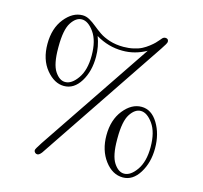

<svg xmlns="http://www.w3.org/2000/svg" viewBox="-114 -876 1116 1057"><g transform="rotate(15 444.5 -347.5)"><path d="M230 -750Q251 -750 271 -738.5Q291 -727.1 310.5 -710.9Q330.1 -694.8 353 -679Q376 -663.1 411.4 -651.6Q446.8 -640.1 491.2 -640.1Q521 -640.1 548.6 -646.5Q576.2 -652.8 594.5 -662.4Q612.8 -671.9 630.4 -685.5Q647.9 -699.2 657 -708.5Q666 -717.8 675 -728.3Q684.1 -738.8 685.1 -740.2Q692.9 -748 702.1 -748Q720.2 -748 720.2 -730Q720.2 -721.2 694.8 -684.1L210 37.1Q196.8 54.2 186 54.2Q178.2 54.2 172.6 48.6Q167 43 167 35.2Q167 28.3 193.8 -12.2L626 -653.8Q561 -617.7 491.2 -618.2Q410.2 -618.2 338.9 -661.1Q359.9 -606 359.9 -547.9Q359.9 -464.8 323.5 -406Q287.1 -347.2 230 -347.2Q174.8 -347.2 128.9 -403.1Q83 -459 83 -548.1Q83 -637.2 128.4 -693.6Q173.8 -750 230 -750ZM146 -541Q146 -449.2 172.1 -409.7Q198.2 -370.1 231 -370.1Q268.1 -370.1 301.5 -418Q335 -465.8 335 -547.9Q335 -632.8 301.5 -679.9Q268.1 -727.1 231.9 -727.1Q198.7 -727.1 172.4 -686.5Q146 -646 146 -548.8ZM526.9 -146Q526.9 -233.9 572 -290.5Q617.2 -347.2 674.1 -347.2Q731 -347.2 767.6 -287.1Q804.2 -227.1 804.2 -145Q804.2 -64 767.1 -4.4Q730 55.2 673.8 55.2Q613.8 55.2 570.3 -2.9Q526.9 -61 526.9 -146ZM589.8 -138.2Q589.8 -46.4 616 -6.6Q642.1 33.2 674.8 33.2Q711.9 33.2 745.4 -14.9Q778.8 -63 778.8 -145Q778.8 -230 745.4 -277.1Q711.9 -324.2 675.8 -324.2Q642.6 -324.2 616.2 -283.7Q589.8 -243.2 589.8 -147Z"/></g></svg>

Font: CMU Serif Upright Italic
Style: UprightItalic
Weight: 500
Version: Version 0.7.0